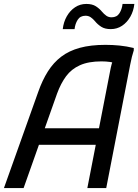

<svg xmlns="http://www.w3.org/2000/svg" viewBox="-22 -956 704 976"><path d="M-2 0 172 -488Q193 -548 221.5 -593Q250 -638 289.5 -668Q329 -698 384 -713Q439 -728 514 -728Q550 -728 585.5 -724.5Q621 -721 658 -712V-700Q648 -670 640 -628Q632 -586 626 -556L518 0H422L538 -596Q541 -613 545.5 -629.5Q550 -646 560 -660L568 -632Q559 -638 538 -641Q517 -644 494 -644Q428 -644 384.5 -624.5Q341 -605 314 -568.5Q287 -532 268 -480L98 0ZM156 -220 184 -304H500L484 -220ZM297 -808Q301 -844 317.5 -873Q334 -902 359.5 -919Q385 -936 417 -936Q447 -936 465.5 -924Q484 -912 497 -896Q507 -884 518.5 -876Q530 -868 545 -868Q572 -868 585 -888.5Q598 -909 601 -936H661Q657 -900 640.5 -871Q624 -842 598.5 -825Q573 -808 541 -808Q511 -808 492.5 -820Q474 -832 461 -848Q451 -860 439.5 -868Q428 -876 413 -876Q386 -876 373 -855.5Q360 -835 357 -808Z"/></svg>

Font: Kufam
Style: Italic
Weight: 400
Italic angle: -11°
Designer: Artur Schmal
Foundry: Original Type
Version: Version 1.301; ttfautohint (v1.8.3)